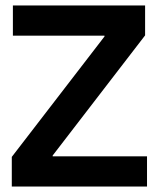

<svg xmlns="http://www.w3.org/2000/svg" viewBox="-20 -680 579 700"><path d="M23 0V-108L361 -547V-550H27V-660H509V-551L172 -113V-110H516V0Z"/></svg>

Font: Bricolage Grotesque 96pt ExtraBold 96pt SemiBold
Style: Regular
Weight: 600
Version: Version 1.001;gftools[0.9.33.dev8+g029e19f]